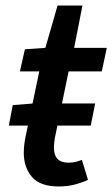

<svg xmlns="http://www.w3.org/2000/svg" viewBox="-20 -664 406 694"><path d="M12 -210 26 -284 100 -290H324L308 -210ZM192 10Q125 10 95.5 -24.5Q66 -59 66 -111Q66 -125 67.5 -139Q69 -153 72 -168L122 -406H52L70 -486L144 -491L188 -644H278L248 -491H366L348 -406H228L178 -164Q177 -155 176 -147Q175 -139 175 -129Q175 -103 188 -89.5Q201 -76 228 -76Q242 -76 254 -79Q266 -82 276 -86L298 -14Q280 -5 252.5 2.5Q225 10 192 10Z"/></svg>

Font: Source Sans 3 SemiBold
Style: Italic
Weight: 600
Italic angle: -11°
Designer: Paul D. Hunt
Foundry: Adobe
Version: Version 3.046;hotconv 1.0.118;makeotfexe 2.5.65603